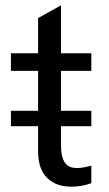

<svg xmlns="http://www.w3.org/2000/svg" viewBox="-20 -693 408 721"><path d="M123 -126V-219H21V-277H123V-427H21V-493H123V-625L209 -673V-493H323V-427H209V-277H323V-219H209V-148Q209 -105 222.8 -83.5Q236.5 -62 269 -62Q291.5 -62 323 -71V-5Q287 8 247 8Q190.5 8 156.8 -25Q123 -58 123 -126Z"/></svg>

Font: HK Grotesk
Style: Regular
Weight: 400
Designer: Alfredo Marco Pradil
Foundry: Hanken Design Co.
Version: Version 3.001